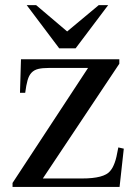

<svg xmlns="http://www.w3.org/2000/svg" viewBox="-20 -735 531 755"><path d="M450.2 0H29.3V-15.6L326.2 -467.8H171.9Q146.5 -467.8 130.4 -463.9Q114.3 -460 104 -449.2Q93.8 -438.5 88.4 -419.4Q83 -400.4 79.1 -370.1H58.6L62.5 -502H449.2V-484.4L148.4 -33.2H302.7Q389.6 -33.2 413.1 -62.5Q418.9 -69.3 422.9 -76.7Q426.8 -84 430.7 -94.2Q434.6 -104.5 438 -119.1Q441.4 -133.8 445.3 -155.3L466.8 -150.4ZM122.1 -714.8 244.1 -611.3 368.2 -714.8H405.3L277.3 -544.9H212.9L85 -714.8Z"/></svg>

Font: Jomolhari
Style: Regular
Weight: 400
Designer: Christopher J. Fynn
Foundry: Christopher  J.  Fynn (Karma Drubgy¸ Tenzin).
Version: Version 1.000